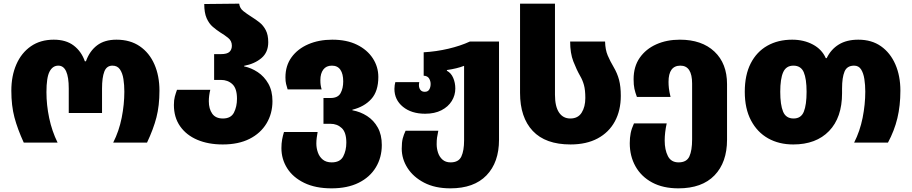

<svg xmlns="http://www.w3.org/2000/svg" viewBox="-20 -780 4986 1050"><path d="M110 0Q76 -74 59 -138Q42 -202 42 -284Q42 -365 69.5 -428Q97 -491 149 -527Q201 -563 274 -563Q341 -563 383 -531Q425 -499 444 -445H450Q470 -501 511 -532Q552 -563 617 -563Q692 -563 744.5 -527Q797 -491 824.5 -428Q852 -365 852 -284Q852 -202 835.5 -138Q819 -74 784 0H599Q631 -63 645.5 -136Q660 -209 660 -279Q660 -315 655 -347.5Q650 -380 636 -400.5Q622 -421 595 -421Q563 -421 550.5 -388.5Q538 -356 538 -296V-162H356V-296Q356 -421 299 -421Q268 -421 251 -388.5Q234 -356 234 -276Q234 -206 249 -134.5Q264 -63 295 0Z M1198 10Q1119 10 1059 -15.5Q999 -41 965 -89.5Q931 -138 931 -206Q931 -233 936 -251.5Q941 -270 948 -289H1130Q1126 -273 1124 -257Q1122 -241 1122 -226Q1122 -185 1140.5 -158.5Q1159 -132 1199 -132Q1243 -132 1259.5 -164.5Q1276 -197 1276 -240Q1276 -296 1251 -319.5Q1226 -343 1188 -343H1151V-484H1188Q1222 -484 1235 -496.5Q1248 -509 1248 -530Q1248 -556 1228.5 -572Q1209 -588 1184 -603Q1164 -616 1143.5 -633.5Q1123 -651 1110 -680.5Q1097 -710 1097 -758L1288 -760Q1291 -735 1310.5 -719.5Q1330 -704 1357 -687Q1378 -674 1399 -657.5Q1420 -641 1433.5 -615Q1447 -589 1447 -549Q1447 -494 1410 -462.5Q1373 -431 1315 -420V-417Q1354 -409 1389.5 -385.5Q1425 -362 1447.5 -322.5Q1470 -283 1470 -227Q1470 -159 1437.5 -105Q1405 -51 1344.5 -20.5Q1284 10 1198 10Z M1793 250Q1705 250 1643.5 220Q1582 190 1550.5 140Q1519 90 1519 30Q1519 4 1523 -17.5Q1527 -39 1533 -58H1717Q1714 -42 1712 -26Q1710 -10 1710 5Q1710 30 1718.5 54Q1727 78 1745.5 93Q1764 108 1794 108Q1840 108 1857 75.5Q1874 43 1874 0Q1874 -56 1849 -79.5Q1824 -103 1787 -103H1749V-244H1787Q1828 -244 1842.5 -270.5Q1857 -297 1857 -335Q1857 -376 1841.5 -398.5Q1826 -421 1795 -421Q1764 -421 1748 -399.5Q1732 -378 1732 -342Q1732 -326 1733.5 -315.5Q1735 -305 1739 -291H1553Q1548 -307 1544.5 -321Q1541 -335 1541 -357Q1541 -421 1574.5 -467Q1608 -513 1666 -538Q1724 -563 1797 -563Q1876 -563 1932 -535.5Q1988 -508 2018.5 -461.5Q2049 -415 2049 -359Q2049 -281 2010.5 -238.5Q1972 -196 1907 -180V-177Q1951 -169 1987.5 -145.5Q2024 -122 2046 -82.5Q2068 -43 2068 13Q2068 81 2035.5 135Q2003 189 1941.5 219.5Q1880 250 1793 250Z M2443 250Q2359 250 2299.5 219Q2240 188 2208.5 138.5Q2177 89 2177 33Q2177 -2 2182.5 -23Q2188 -44 2198 -65H2377Q2372 -41 2370 -27Q2368 -13 2368 9Q2368 32 2375.5 55Q2383 78 2400 93Q2417 108 2444 108Q2488 108 2503 76Q2518 44 2518 -12V-420Q2480 -405 2424 -397V-393Q2447 -381 2458.5 -354Q2470 -327 2470 -296Q2470 -259 2450.5 -227.5Q2431 -196 2394 -177Q2357 -158 2305 -158Q2230 -158 2183.5 -196Q2137 -234 2137 -294Q2137 -305 2138.5 -314Q2140 -323 2142 -331H2273Q2272 -327 2271.5 -323Q2271 -319 2271 -315Q2271 -299 2279 -288.5Q2287 -278 2303 -278Q2320 -278 2327.5 -290.5Q2335 -303 2335 -321Q2335 -337 2326.5 -351Q2318 -365 2297 -366V-494Q2366 -498 2432 -513.5Q2498 -529 2550 -553H2709V-16Q2709 108 2640.5 179Q2572 250 2443 250Z M3100 10Q2963 10 2893.5 -64Q2824 -138 2824 -272V-760H3015V-262Q3015 -198 3037 -165Q3059 -132 3099 -132Q3141 -132 3161 -164Q3181 -196 3181 -244Q3181 -288 3173.5 -315Q3166 -342 3153 -364Q3133 -399 3115.5 -444Q3098 -489 3098 -553H3289Q3290 -508 3303.5 -476.5Q3317 -445 3336 -413Q3356 -379 3365.5 -343Q3375 -307 3375 -256Q3375 -176 3342.5 -116Q3310 -56 3248.5 -23Q3187 10 3100 10Z M3690 250Q3606 250 3546.5 218Q3487 186 3455.5 130Q3424 74 3424 3Q3424 -27 3429 -52Q3434 -77 3447 -105H3626Q3615 -55 3615 -11Q3615 39 3632.5 73.5Q3650 108 3691 108Q3735 108 3750 75.5Q3765 43 3765 -18V-323Q3765 -421 3701 -421Q3636 -421 3636 -332Q3636 -316 3638 -297.5Q3640 -279 3647 -250H3463Q3454 -274 3449.5 -294.5Q3445 -315 3445 -347Q3445 -416 3478.5 -464Q3512 -512 3569 -537.5Q3626 -563 3698 -563Q3818 -563 3887 -498Q3956 -433 3956 -320V-16Q3956 108 3887.5 179Q3819 250 3690 250Z M4318 10Q4240 10 4180.5 -23.5Q4121 -57 4087 -121.5Q4053 -186 4053 -278Q4053 -370 4085.5 -433.5Q4118 -497 4176.5 -530Q4235 -563 4312 -563Q4376 -563 4425.5 -536.5Q4475 -510 4496 -462H4501Q4524 -510 4567 -536.5Q4610 -563 4674 -563Q4747 -563 4798 -527Q4849 -491 4876.5 -428Q4904 -365 4904 -284Q4904 -202 4887.5 -133.5Q4871 -65 4836 0H4651Q4683 -63 4697.5 -136Q4712 -209 4712 -279Q4712 -315 4707 -347.5Q4702 -380 4689 -400.5Q4676 -421 4651 -421Q4612 -421 4598.5 -388.5Q4585 -356 4585 -296V-270Q4585 -137 4514 -63.5Q4443 10 4318 10ZM4320 -132Q4361 -132 4376 -169.5Q4391 -207 4391 -278Q4391 -349 4375.5 -385Q4360 -421 4319 -421Q4279 -421 4263 -385Q4247 -349 4247 -278Q4247 -207 4262.5 -169.5Q4278 -132 4320 -132Z"/></svg>

Font: Noto Sans Georgian Black
Style: Regular
Weight: 900
Designer: Monotype Design Team, Akaki Razmadze
Foundry: Google LLC
Version: Version 2.005; ttfautohint (v1.8.4.7-5d5b)